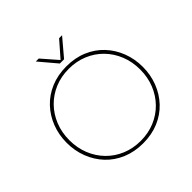

<svg xmlns="http://www.w3.org/2000/svg" viewBox="-221 -1074 1281 1281"><g transform="rotate(-45 419.0 -433.5)"><path d="M419 13Q338 13 271.5 -15Q205 -43 158 -93Q111 -143 85.5 -209Q60 -275 60 -350Q60 -425 85.5 -491Q111 -557 158 -607Q205 -657 271.5 -685Q338 -713 419 -713Q501 -713 567 -685Q633 -657 680 -607Q727 -557 752.5 -491Q778 -425 778 -350Q778 -275 752.5 -209Q727 -143 680 -93Q633 -43 567 -15Q501 13 419 13ZM419 -10Q491 -10 552 -35.5Q613 -61 658 -107Q703 -153 728 -215Q753 -277 753 -350Q753 -423 728 -485Q703 -547 658 -593Q613 -639 552 -664.5Q491 -690 419 -690Q347 -690 286 -664.5Q225 -639 180 -593Q135 -547 110 -485Q85 -423 85 -350Q85 -277 110 -215Q135 -153 180 -107Q225 -61 286 -35.5Q347 -10 419 -10ZM402 -757 298 -880H326L422 -770L518 -880H546L442 -757Z"/></g></svg>

Font: MuseoModerno Thin
Style: Regular
Weight: 100
Designer: Pablo Cosgaya, Héctor Gatti, Marcela Romero, and the Authors of The MuseoModerno Project.
Foundry: Omnibus-Type Team
Version: Version 1.003